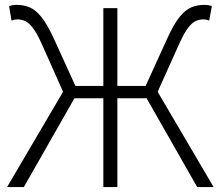

<svg xmlns="http://www.w3.org/2000/svg" viewBox="-20 -762 899 782"><path d="M8.8 0 236.8 -388.2 151.9 -579.1Q131.3 -625.5 114.3 -647.7Q97.2 -669.9 81.8 -676.5Q66.4 -683.1 50.8 -683.1Q40.5 -683.1 26.9 -678.2L17.1 -736.8Q30.3 -742.2 47.9 -742.2Q77.1 -742.2 101.6 -731.7Q126 -721.2 149.4 -691.7Q172.9 -662.1 199.2 -605L287.1 -412.1H400.9V-729H458V-412.1H573.2L661.1 -605Q687 -662.1 710.4 -691.7Q733.9 -721.2 758.5 -731.7Q783.2 -742.2 812 -742.2Q829.6 -742.2 842.8 -736.8L832 -678.2Q820.3 -683.1 809.1 -683.1Q793 -683.1 777.6 -676.5Q762.2 -669.9 745.4 -647.7Q728.5 -625.5 708 -579.1L622.1 -388.2L850.1 0H783.2L577.1 -361.8H458V0H400.9V-361.8H283.2L77.1 0Z"/></svg>

Font: Source Han Sans CN Light
Style: Regular
Weight: 300
Designer: Ryoko NISHIZUKA  (kana, bopomofo & ideographs); Paul D. Hunt (Latin, Greek & Cyrillic); Sandoll Communications , Soo-you
Foundry: Adobe
Version: Version 2.000;hotconv 1.0.107;makeotfexe 2.5.65593